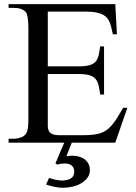

<svg xmlns="http://www.w3.org/2000/svg" viewBox="-20 -682 651 918"><path d="M409.7 131.8Q409.7 151.9 398.4 167.5Q387.2 183.1 369.1 193.8Q351.1 204.6 327.9 210.2Q304.7 215.8 281.2 215.8Q260.7 215.8 239.7 211.2Q218.8 206.5 200.2 200.2L214.8 168.5Q221.2 170.9 229.2 173.3Q237.3 175.8 245.8 177.5Q254.4 179.2 262.2 180.2Q270 181.2 276.4 181.2Q304.2 181.2 319.6 170.4Q335 159.7 335 138.7Q335 121.6 325 111.6Q314.9 101.6 298.3 100.1Q286.6 99.1 274.9 100.6Q263.2 102.1 253.4 105L245.1 99.1L287.1 0H21V-18.6H43.9Q48.3 -18.6 54.9 -19.3Q61.5 -20 69.1 -21.7Q76.7 -23.4 84 -26.4Q91.3 -29.3 96.2 -33.7Q101.1 -38.1 104.7 -43.5Q108.4 -48.8 110.8 -58.1Q113.3 -67.4 114.5 -81.5Q115.7 -95.7 115.7 -117.7V-547.4Q115.7 -579.6 112.3 -598.9Q108.9 -618.2 103 -624.5Q85.4 -644.5 43.9 -644.5H21V-662.1H531.2L539.1 -518.1H519.5Q516.1 -532.2 513.4 -545.7Q510.7 -559.1 506.1 -571.3Q501.5 -583.5 494.1 -593.5Q486.8 -603.5 473.9 -610.8Q460.9 -618.2 441.2 -622.3Q421.4 -626.5 392.1 -626.5H208.5V-364.7H354.5Q388.2 -364.7 407.5 -370.1Q426.8 -375.5 437 -387.2Q447.3 -398.9 451.4 -417Q455.6 -435.1 459 -460H477.5V-230H459Q455.6 -255.9 451.2 -274.4Q446.8 -293 436.5 -304.9Q426.3 -316.9 407.2 -322.5Q388.2 -328.1 354.5 -328.1H208.5V-80.1Q208.5 -66.9 213.1 -56.9Q217.8 -46.9 229.5 -41.3Q241.2 -35.6 264.6 -35.6H376.5Q403.3 -35.6 423.8 -37.8Q444.3 -40 460.7 -45.4Q477.1 -50.8 490 -60.3Q502.9 -69.8 515.4 -84.2Q527.8 -98.6 540.5 -118.9Q553.2 -139.2 568.8 -166.5H588.9L531.2 0H323.2L297.4 65.4Q310.5 62.5 326.2 62.5Q342.3 62.5 357.4 66.7Q372.6 70.8 384 79.1Q395.5 87.4 402.6 100.6Q409.7 113.8 409.7 131.8Z"/></svg>

Font: Doulos SIL Phon
Style: Regular
Weight: 400
Designer: Walt Agee, Victor Gaultney, Peter Martin, Debbi Hosken, Becca Hirsbrunner
Foundry: SIL International
Version: Version 5.000